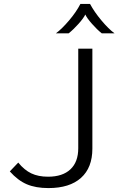

<svg xmlns="http://www.w3.org/2000/svg" viewBox="-20 -948 604 979"><path d="M30 -74 73 -119Q104 -81 139.5 -64Q175 -47 225 -47Q299 -47 339 -84.5Q379 -122 379 -192V-700H451V-190Q451 -93 393 -41Q335 11 227 11Q162 11 116.5 -8.5Q71 -28 30 -74ZM390 -928H439Q461 -887 497.5 -843.5Q534 -800 564 -778H499Q475 -797 449 -826.5Q423 -856 415 -874Q406 -855 380 -826Q354 -797 330 -778H265Q295 -800 332 -843.5Q369 -887 390 -928Z"/></svg>

Font: KoHo
Style: Regular
Weight: 400
Version: Version 1.000; ttfautohint (v1.6)